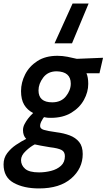

<svg xmlns="http://www.w3.org/2000/svg" viewBox="-59 -824 598 1077"><path d="M345 -581H247L348 -804H438ZM160 233Q74 233 17.5 201.5Q-39 170 -39 98Q-39 62 -18.5 35Q2 8 31 -11.5Q60 -31 88 -45Q70 -63 70 -94Q70 -111 78.5 -127.5Q87 -144 98.5 -159Q110 -174 127 -190Q94 -207 76.5 -236.5Q59 -266 59 -313Q59 -361 82 -406.5Q105 -452 150.5 -481.5Q196 -511 263 -511Q291 -511 319.5 -505.5Q348 -500 372 -494L519 -500L499 -413H426Q436 -391 436 -353Q436 -308 412 -264Q388 -220 341 -191.5Q294 -163 227 -163Q214 -163 208 -163.5Q202 -164 198 -165Q193 -166 188 -167Q181 -159 177 -150Q166 -133 166 -117Q166 -102 187 -95.5Q208 -89 259 -82Q299 -77 332 -64.5Q365 -52 385 -27.5Q405 -3 405 40Q405 121 340.5 177Q276 233 160 233ZM160 143Q194 143 227.5 134.5Q261 126 283 106Q305 86 305 52Q305 27 285.5 17Q266 7 222 2Q161 -8 136 -14Q112 -2 85.5 23Q59 48 59 74Q59 103 82 123Q105 143 160 143ZM234 -250Q284 -250 311 -284Q338 -318 338 -355Q338 -422 259 -424Q210 -424 183.5 -389Q157 -354 157 -317Q157 -250 234 -250Z"/></svg>

Font: Storia Sans SemiBold
Style: Italic
Weight: 600
Italic angle: -13°
Designer: Campivisivi
Foundry: Accademia di Belle Arti di Urbino and students of MA course of Visual design
Version: Version 60.001;May 25, 2020;FontCreator 12.0.0.2522 64-bit